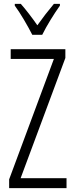

<svg xmlns="http://www.w3.org/2000/svg" viewBox="-20 -967 382 987"><path d="M146 -788H197C220 -835 258 -896 288 -938V-947H257C223 -906 202 -879 172 -837C145 -876 112 -919 87 -947H56V-938C85 -899 122 -835 146 -788ZM322 0V-51H86L316 -669V-714H35V-664H257L27 -45V0Z"/></svg>

Font: Noto Sans Gujarati UI ExtraCondensed Light
Style: Regular
Weight: 300
Width: 2
Designer: Jelle Bosma - Monotype Design Team, Universal Thirst
Foundry: Monotype Imaging Inc.
Version: Version 2.106